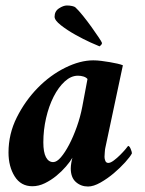

<svg xmlns="http://www.w3.org/2000/svg" viewBox="-20 -672 530 700"><path d="M320 -452Q272 -452 217.5 -425Q163 -398 117.5 -351.5Q72 -305 41.5 -244.5Q11 -184 11 -116Q11 -65 33.5 -29Q56 7 98 7Q121 7 143.5 -4Q166 -15 185.5 -31Q205 -47 220.5 -65Q236 -83 244 -97Q243 -94 242 -89Q241 -84 240 -78.5Q239 -73 238.5 -67.5Q238 -62 238 -58Q238 -25 256.5 -8.5Q275 8 301 8Q321 8 346.5 -6.5Q372 -21 395 -40.5Q418 -60 436.5 -80.5Q455 -101 461 -113Q461 -118 456.5 -129Q452 -140 447 -140Q446 -138 437.5 -128Q429 -118 418 -107Q407 -96 395 -87Q383 -78 375 -78Q367 -78 364 -85.5Q361 -93 361 -100Q361 -104 362 -117Q363 -130 364 -133L428 -434Q421 -437 408 -440Q395 -443 380 -445.5Q365 -448 349.5 -450Q334 -452 320 -452ZM264 -396Q275 -396 284.5 -393Q294 -390 299 -384L280 -283Q273 -246 260 -209.5Q247 -173 232 -144.5Q217 -116 202 -98.5Q187 -81 174 -81Q157 -81 147.5 -99Q138 -117 138 -153Q138 -198 148 -241.5Q158 -285 175.5 -319.5Q193 -354 216 -375Q239 -396 264 -396ZM343 -503Q345 -505 348 -507.5Q351 -510 352 -515Q351 -519 340 -535.5Q329 -552 314 -573Q299 -594 282.5 -614.5Q266 -635 255 -645Q252 -648 243 -650Q234 -652 224 -652Q211 -652 195 -641.5Q179 -631 179 -611Q179 -598 202 -580Q225 -562 254.5 -545.5Q284 -529 310.5 -517Q337 -505 343 -503Z"/></svg>

Font: Vermiglione
Style: Italic
Weight: 400
Italic angle: -11°
Version: Version 1.105